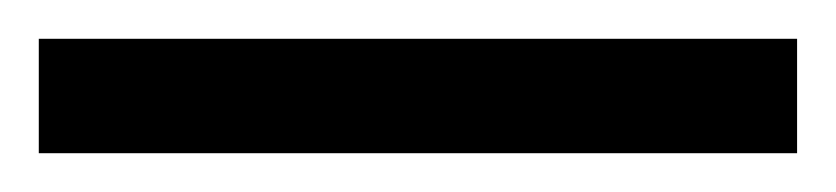

<svg xmlns="http://www.w3.org/2000/svg" viewBox="-25 63 431 99"><path d="M-5 142V83H386V142Z"/></svg>

Font: Noto Serif Thai ExtraCondensed Black
Style: Regular
Weight: 900
Width: 2
Designer: Monotype Design Team
Foundry: Monotype Imaging Inc.
Version: Version 2.002; ttfautohint (v1.8.4.7-5d5b)